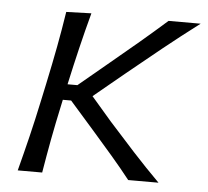

<svg xmlns="http://www.w3.org/2000/svg" viewBox="-42 -543 636 587"><g transform="rotate(5 275.5 -249.0)"><path d="M33 0Q47.5 -55.5 60 -106.8Q72.5 -158 85.5 -219.5L96.5 -271Q110 -334.5 120 -387.5Q130 -440.5 138.5 -495.5L215.5 -498Q200.5 -442.5 187.8 -389.2Q175 -336 162 -276.5V-275.5H192L284.5 -352.5Q327.5 -388 370 -424Q412.5 -460 452.5 -495.5H551Q493.5 -452 439.8 -408.8Q386 -365.5 333 -322L241 -246L303.5 -173.5Q342.5 -130 382.2 -86.5Q422 -43 465 0H372Q344.5 -35 314.5 -69.8Q284.5 -104.5 253.5 -140L177 -227H151.5L148 -210.5Q135.5 -153 126.2 -103.5Q117 -54 108 0Z"/></g></svg>

Font: Commissioner Flair Light
Style: Italic
Weight: 300
Italic angle: -12°
Designer: Kostas Bartsokas
Foundry: Kostas Bartsokas
Version: Version 1.000; ttfautohint (v1.8.3)